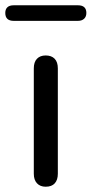

<svg xmlns="http://www.w3.org/2000/svg" viewBox="-55 -702 347 727"><path d="M118 5Q97 5 85 -8Q73 -21 73 -44V-443Q73 -467 85 -479.5Q97 -492 118 -492Q140 -492 152 -479.5Q164 -467 164 -443V-44Q164 -21 152.5 -8Q141 5 118 5ZM-3 -623Q-35 -623 -35 -653Q-35 -667 -27 -674.5Q-19 -682 -3 -682H240Q272 -682 272 -653Q272 -639 263.5 -631Q255 -623 240 -623Z"/></svg>

Font: Nunito Medium
Style: Regular
Weight: 500
Designer: Vernon Adams
Foundry: Vernon Adams
Version: Version 3.602